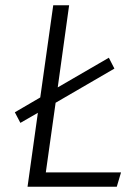

<svg xmlns="http://www.w3.org/2000/svg" viewBox="-20 -705 523 725"><path d="M437 -54 421 0H84L123 -279L57 -241L36 -281L132 -337L181 -685H241L198 -375L391 -487L412 -446L190 -317L153 -54Z"/></svg>

Font: Fira Sans Light
Style: Italic
Weight: 300
Italic angle: -8°
Designer: bBox Type GmbH & Carrois Corporate GbR & Edenspiekermann AG
Foundry: bBox Type GmbH & Carrois Corporate GbR & Edenspiekermann AG
Version: Version 4.301